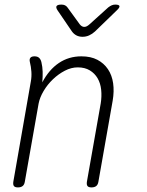

<svg xmlns="http://www.w3.org/2000/svg" viewBox="-20 -805 640 835"><path d="M130 -560Q143 -560 150 -553.5Q157 -547 160 -535Q165 -514 165.5 -493Q166 -472 164 -447Q193 -502 236 -531Q279 -560 334 -560Q375 -560 403.5 -545Q432 -530 449.5 -504Q467 -478 472 -443Q477 -408 470 -367L408 -15Q406 -2 398.5 4Q391 10 378 10Q365 10 360.5 4Q356 -2 358 -15L418 -355Q423 -386 420 -414.5Q417 -443 404.5 -464.5Q392 -486 370.5 -499Q349 -512 318 -512Q290 -512 262 -497.5Q234 -483 210 -460Q186 -437 169.5 -409Q153 -381 148 -355L88 -15Q86 -2 78.5 4Q71 10 58 10Q45 10 40.5 4Q36 -2 38 -15L114 -450Q118 -471 116.5 -493Q115 -515 110 -535Q107 -547 112 -553.5Q117 -560 130 -560ZM247 -785Q256 -785 262.5 -782Q269 -779 274 -772L327 -699Q336 -688 346.5 -688Q357 -688 369 -699L451 -773Q459 -779 466 -782Q473 -785 481 -785Q498 -785 499.5 -778.5Q501 -772 488 -760L393 -668Q381 -657 367.5 -651Q354 -645 339 -645Q324 -645 312.5 -651Q301 -657 293 -668L231 -759Q222 -772 226 -778.5Q230 -785 247 -785Z"/></svg>

Font: Maple Mono Thin
Style: Italic
Weight: 250
Italic angle: -10°
Monospace: yes
Designer: subframe7536
Version: Version 7.000